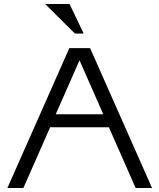

<svg xmlns="http://www.w3.org/2000/svg" viewBox="-20 -941 798 961"><path d="M659 0H741L431 -700H327L17 0H97L231 -304H525ZM399 -773 328 -921H206L355 -773ZM259 -369 378 -639 497 -369Z"/></svg>

Font: Absans
Style: Regular
Weight: 400
Designer: Valerio Monopoli
Version: Version 1.200;Glyphs 3.2 (3217)